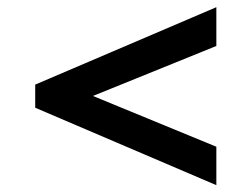

<svg xmlns="http://www.w3.org/2000/svg" viewBox="-20 -540 716 548"><path d="M597.5 -11.5 80.5 -232.5V-298.5L597.5 -519.5V-408.8L245.3 -266.1L597.5 -121.2Z"/></svg>

Font: Ancizar Sans Thin
Style: Regular
Weight: 100
Designer: Cesar Puertas, Viviana Monsalve, Julian Moncada, Julian Prieto, Jose Castro, Mariel Hernandez, Felipe Aragon, Sara Alarc
Version: Version 8.100